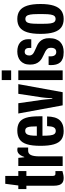

<svg xmlns="http://www.w3.org/2000/svg" viewBox="732 -1496 776 2281"><g transform="rotate(-90 1120.5 -356.0)"><path d="M148 12Q112 12 91.5 -2Q71 -16 62.5 -42.5Q54 -69 54 -105V-431H14V-527H57L77 -682H170V-527H228V-431H170V-127Q170 -106 175 -96Q180 -86 195 -86H228V-3Q214 1 199.5 4.5Q185 8 172.5 10Q160 12 148 12Z M288 0V-527H385L392 -456H396Q405 -483 417 -501.5Q429 -520 444.5 -529.5Q460 -539 479 -539Q486 -539 493.5 -538Q501 -537 508 -534V-410H469Q452 -410 439.5 -402Q427 -394 419 -378Q411 -362 407 -336.5Q403 -311 403 -276V0Z M704 12Q641 12 602.5 -15.5Q564 -43 546 -104Q528 -165 528 -263Q528 -365 547 -425.5Q566 -486 606.5 -512.5Q647 -539 710 -539Q768 -539 805.5 -515.5Q843 -492 861 -435.5Q879 -379 879 -279V-240H648Q648 -185 652 -150Q656 -115 668.5 -98.5Q681 -82 705 -82Q719 -82 729.5 -87.5Q740 -93 747 -105Q754 -117 757.5 -137Q761 -157 762 -185H877Q876 -135 865.5 -97.5Q855 -60 833.5 -36Q812 -12 779.5 0Q747 12 704 12ZM648 -307H759Q759 -345 757 -371.5Q755 -398 749.5 -414.5Q744 -431 733.5 -438Q723 -445 707 -445Q683 -445 670 -429.5Q657 -414 652.5 -383.5Q648 -353 648 -307Z M1009 0 912 -527H1034L1074 -249Q1076 -237 1078 -215Q1080 -193 1082.5 -168.5Q1085 -144 1086 -123H1093Q1094 -128 1095 -150.5Q1096 -173 1098.5 -201.5Q1101 -230 1104 -250L1146 -527H1261L1165 0Z M1309 -612V-724H1424V-612ZM1309 0V-527H1424V0Z M1643 12Q1596 12 1566 1Q1536 -10 1518.5 -30.5Q1501 -51 1494 -79Q1487 -107 1487 -140Q1487 -145 1487.5 -152.5Q1488 -160 1489 -167H1592Q1591 -160 1591 -154.5Q1591 -149 1591 -143Q1591 -124 1596 -109Q1601 -94 1612.5 -85Q1624 -76 1642 -76Q1660 -76 1671 -83.5Q1682 -91 1687.5 -105.5Q1693 -120 1693 -141Q1693 -166 1680.5 -181Q1668 -196 1649 -206Q1630 -216 1608 -226Q1588 -235 1568 -246.5Q1548 -258 1531 -276Q1514 -294 1503.5 -321Q1493 -348 1493 -388Q1493 -427 1505 -455.5Q1517 -484 1538.5 -502.5Q1560 -521 1588 -530Q1616 -539 1649 -539Q1682 -539 1709.5 -530.5Q1737 -522 1756 -505Q1775 -488 1785 -464Q1795 -440 1795 -408Q1795 -400 1794.5 -390.5Q1794 -381 1793 -373H1691V-396Q1691 -416 1685.5 -428Q1680 -440 1669.5 -445.5Q1659 -451 1646 -451Q1635 -451 1626.5 -447.5Q1618 -444 1612.5 -436.5Q1607 -429 1604 -419Q1601 -409 1601 -396Q1601 -375 1613 -361Q1625 -347 1644.5 -338Q1664 -329 1685 -319Q1706 -311 1728 -299.5Q1750 -288 1767.5 -270.5Q1785 -253 1796 -226.5Q1807 -200 1807 -160Q1807 -115 1795 -82.5Q1783 -50 1761 -29Q1739 -8 1709.5 2Q1680 12 1643 12Z M2035 12Q1975 12 1936 -16Q1897 -44 1877.5 -105Q1858 -166 1858 -263Q1858 -361 1877.5 -422Q1897 -483 1936 -511Q1975 -539 2035 -539Q2094 -539 2133.5 -511Q2173 -483 2193 -422Q2213 -361 2213 -263Q2213 -166 2193 -105Q2173 -44 2133.5 -16Q2094 12 2035 12ZM2035 -84Q2057 -84 2069.5 -97.5Q2082 -111 2087.5 -142Q2093 -173 2093 -226V-301Q2093 -354 2087.5 -385Q2082 -416 2069.5 -429.5Q2057 -443 2035 -443Q2014 -443 2001 -429.5Q1988 -416 1983 -385Q1978 -354 1978 -301V-226Q1978 -173 1983 -142Q1988 -111 2001 -97.5Q2014 -84 2035 -84Z"/></g></svg>

Font: Archivo ExtraCondensed
Style: Bold
Weight: 700
Width: 2
Designer: Hector Gatti
Foundry: Omnibus-Type
Version: Version 2.001